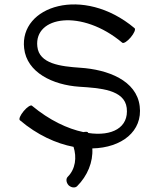

<svg xmlns="http://www.w3.org/2000/svg" viewBox="-20 -612 695 859"><path d="M69 -74C147 -8 231 30 309 45C324 92 318 144 283 179C274 188 276 205 287 217C299 228 316 230 325 221C371 175 397 113 393 52C525 49 619 -25 605 -137C591 -252 463 -301 338 -309C252 -315 155 -326 147 -404C132 -540 346 -573 527 -421C533 -416 550 -427 565 -445C580 -463 588 -481 582 -486C352 -679 66 -585 88 -396C100 -287 217 -232 334 -224C428 -218 537 -211 547 -129C557 -41 481 -1 375 -17C375 -17 374 -18 374 -19C372 -23 364 -23 353 -21C282 -36 201 -74 123 -139C118 -144 101 -133 86 -115C71 -97 63 -79 69 -74Z"/></svg>

Font: Nupuram Expanded Light
Style: Regular
Weight: 300
Width: 7
Designer: Santhosh Thottingal (santhosh.thottingal@gmail.com)
Foundry: SMC
Version: Version 1.000